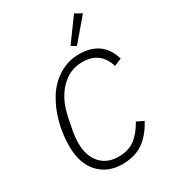

<svg xmlns="http://www.w3.org/2000/svg" viewBox="-226 -1058 1056 1184"><g transform="rotate(-30 302.5 -465.5)"><path d="M543 -916 410 -760 376 -780 495 -943ZM290 12Q187 12 123.5 -56Q60 -124 60 -248Q60 -334 82 -415.5Q104 -497 145 -563Q186 -629 251 -669.5Q316 -710 394 -710Q561 -710 605 -558L552 -536Q516 -658 388 -658Q298 -658 232.5 -590.5Q167 -523 144 -410L126 -319Q118 -276 118 -236Q118 -146 164.5 -93Q211 -40 293 -40Q362 -40 408 -73.5Q454 -107 492 -175L541 -151Q495 -66 435.5 -27Q376 12 290 12Z"/></g></svg>

Font: IBM Plex Sans Light
Style: Italic
Weight: 300
Italic angle: -11.31°
Designer: Mike Abbink, Paul van der Laan, Pieter van Rosmalen
Foundry: Bold Monday
Version: Version 3.0